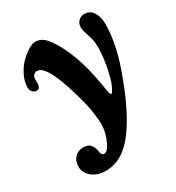

<svg xmlns="http://www.w3.org/2000/svg" viewBox="-158 -554 770 839"><g transform="rotate(-30 227.5 -134.5)"><path d="M36.1 112.8Q36.1 84 52.7 66.4Q69.3 48.8 96.7 48.8Q122.6 48.8 134 65.7Q145.5 82.5 147 103.5Q147.9 109.4 152.3 114.5Q156.7 119.6 161.6 119.6Q178.7 119.6 194.3 86.9Q215.8 43.5 215.8 -2Q215.8 -21 211.2 -54.9Q206.5 -88.9 202.1 -105.5Q143.1 -341.3 88.4 -341.3Q78.6 -341.3 71.8 -335.2Q64.9 -329.1 64 -319.3Q63 -314.9 63.5 -303.5Q64 -292 63.5 -288.1Q62 -277.3 57.9 -272.2Q53.7 -267.1 44.4 -267.1Q32.7 -267.1 24.4 -276.1Q16.1 -285.2 16.1 -298.3Q16.1 -327.1 30.5 -356.9Q44.9 -386.7 65.4 -407.7Q85.9 -428.7 107.7 -442.1Q129.4 -455.6 144.5 -455.6Q164.1 -455.6 179.4 -445.6Q194.8 -435.5 212.4 -410.2Q276.4 -315.4 304.2 -151.4Q305.2 -147 306.6 -137Q308.1 -127 309.1 -120.4Q310.1 -113.8 311.8 -106.4Q313.5 -99.1 315.7 -95.5Q317.9 -91.8 320.3 -91.8Q324.7 -91.8 334.7 -112.3Q344.7 -132.8 349.6 -151.4Q376.5 -252.4 370.1 -323.2Q368.2 -339.8 358.6 -367.9Q349.1 -396 349.1 -409.2Q349.1 -428.7 361.1 -441.2Q373 -453.6 391.1 -453.6Q419.9 -453.6 435.1 -429.2Q450.2 -404.8 450.2 -370.6Q450.2 -261.2 394.5 -120.1Q342.8 18.6 284.2 97.2Q217.8 187.5 132.3 187.5Q90.3 187.5 63.2 165.8Q36.1 144 36.1 112.8Z"/></g></svg>

Font: Cooper* SemiBold
Style: Italic
Weight: 600
Italic angle: -7°
Designer: Owen Earl
Foundry: indestructible type*
Version: Version 0.001